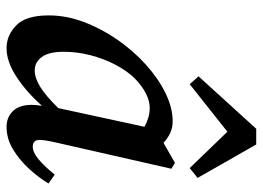

<svg xmlns="http://www.w3.org/2000/svg" viewBox="-128 -660 802 586"><g transform="rotate(90 273.0 -367.0)"><path d="M138 -161Q138 -115 154 -93.5Q170 -72 195 -72Q218 -72 245.5 -89Q273 -106 310 -144L367 -407Q354 -414 339.5 -418.5Q325 -423 310 -423Q267 -423 220 -378Q197 -355 178 -319Q159 -283 148.5 -242Q138 -201 138 -161ZM367 14Q339 14 320 -4.5Q301 -23 300 -60Q300 -78 303 -94Q260 -46 214 -16Q168 14 127 14Q88 14 57.5 -15.5Q27 -45 27 -115Q27 -168 47 -221.5Q67 -275 101 -324Q135 -373 177 -411Q219 -449 264 -471Q309 -493 350 -493Q370 -493 386 -485.5Q402 -478 416 -465L477 -500L495 -489L415 -137Q407 -102 407 -87Q407 -66 428 -66Q445 -66 466.5 -84Q488 -102 513 -133L540 -114Q522 -84 495 -54.5Q468 -25 435.5 -5.5Q403 14 367 14ZM493 -545 382 -660 237 -545 213 -572 373 -748H421L523 -569Z"/></g></svg>

Font: Source Serif 4 Semibold
Style: Italic
Weight: 600
Italic angle: -12°
Designer: Frank Grießhammer
Foundry: Adobe
Version: Version 4.005;hotconv 1.1.0;makeotfexe 2.6.0